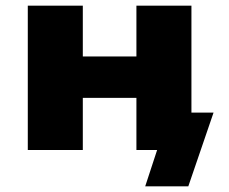

<svg xmlns="http://www.w3.org/2000/svg" viewBox="-20 -529 806 677"><path d="M492 128 534 0H470V-132H733L644 128ZM78 0V-509H272V-330H461V-509H655V0H461V-184H272V0Z"/></svg>

Font: Nunito Sans 6pt Black
Style: Regular
Weight: 900
Version: Version 3.101;gftools[0.9.27]